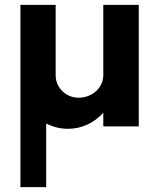

<svg xmlns="http://www.w3.org/2000/svg" viewBox="-20 -520 630 790"><path d="M551 -500H405V-211C405 -159 360 -118 303 -118C251 -118 209 -159 209 -211V-500H64V250H170V-12C197 2 227 10 260 10C317 10 368 -15 405 -56V0H551Z"/></svg>

Font: Oakes Bold
Style: Regular
Weight: 700
Designer: Samuel Oakes
Foundry: Samuel Oakes
Version: Version 1.003;PS 001.003;hotconv 1.0.88;makeotf.lib2.5.64775